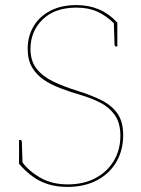

<svg xmlns="http://www.w3.org/2000/svg" viewBox="-20 -728 555 756"><path d="M245 8Q204 8 170 -2.5Q136 -13 108 -33.5Q80 -54 55 -83L59 -91L68 -89Q96 -52 141 -27Q186 -2 247 -2Q309 -2 355.5 -26.5Q402 -51 428 -94.5Q454 -138 454 -193Q454 -244 432 -275Q410 -306 374.5 -324Q339 -342 297.5 -354Q256 -366 217 -381Q182 -394 153 -413.5Q124 -433 106.5 -462.5Q89 -492 89 -536Q89 -585 112 -624Q135 -663 178 -685.5Q221 -708 281 -708Q329 -708 368.5 -691.5Q408 -675 442 -639L438 -634H431Q399 -666 363.5 -682Q328 -698 281 -698Q196 -698 148 -651.5Q100 -605 100 -535Q100 -488 124 -457.5Q148 -427 189.5 -407Q231 -387 283 -371Q338 -354 379 -333.5Q420 -313 442.5 -281Q465 -249 465 -196Q465 -137 438.5 -91Q412 -45 362.5 -18.5Q313 8 245 8ZM428 -645 442 -639V-545H436Q434 -545 432.5 -547.5Q431 -550 431 -552ZM69 -77 55 -83V-177H61Q63 -177 64.5 -174.5Q66 -172 66 -170Z"/></svg>

Font: Aleo Thin
Style: Regular
Weight: 250
Designer: Alessio Laiso
Foundry: Alessio Laiso
Version: Version 2.001;gftools[0.9.29]